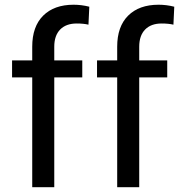

<svg xmlns="http://www.w3.org/2000/svg" viewBox="-20 -780 748 800"><path d="M206.1 -528.3H322.8V-457.5H206.1V0H114.3V-457.5H30.3V-528.3H114.3V-585.4Q114.3 -669.4 159.9 -714.8Q205.6 -760.3 286.6 -760.3Q319.8 -760.3 352.1 -752L348.6 -677.2Q328.6 -682.1 299.3 -682.1Q255.4 -682.1 230.7 -657Q206.1 -631.8 206.1 -585.4ZM560.1 -528.3H676.8V-457.5H560.1V0H468.3V-457.5H384.3V-528.3H468.3V-585.4Q468.3 -669.4 513.9 -714.8Q559.6 -760.3 640.6 -760.3Q673.8 -760.3 706.1 -752L702.6 -677.2Q682.6 -682.1 653.3 -682.1Q609.4 -682.1 584.7 -657Q560.1 -631.8 560.1 -585.4Z"/></svg>

Font: Bert Sans Medium
Style: Regular
Weight: 500
Designer: Christian Robertson, Adam Twardoch, & Cristiano Sobral
Foundry: Google
Version: Version 12.135;January 10, 2020;FontCreator 12.0.0.2547 64-b